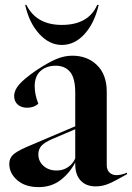

<svg xmlns="http://www.w3.org/2000/svg" viewBox="-20 -751 540 786"><path d="M18 -80Q18 -102 32.5 -116.5Q47 -131 88 -149L288 -234V-372Q288 -431 267 -456.5Q246 -482 208 -482Q170 -482 146 -460.5Q122 -439 122 -398Q122 -364 137 -326Q118 -310 91 -310Q67 -310 52.5 -323Q38 -336 38 -358Q38 -381 58 -404.5Q78 -428 127 -462Q177 -495 210 -509Q243 -523 276 -523Q338 -523 377.5 -484Q417 -445 417 -376V-74Q417 -56 428 -45Q439 -34 457 -34Q475 -34 500 -44V-38Q453 -11 426.5 0.5Q400 12 372 12Q332 12 310 -12Q288 -36 288 -78V-86Q265 -42 227.5 -13.5Q190 15 138 15Q83 15 50.5 -13.5Q18 -42 18 -80ZM212 -53Q239 -53 259.5 -67.5Q280 -82 288 -103V-222L194 -182Q162 -168 149.5 -154Q137 -140 137 -119Q137 -91 158 -72Q179 -53 212 -53ZM83 -731H88Q129 -649 233 -649Q342 -649 378 -731H384Q367 -657 326.5 -612Q286 -567 233 -567Q182 -567 140.5 -612.5Q99 -658 83 -731Z"/></svg>

Font: Nyght Serif Medium
Style: Regular
Weight: 500
Designer: Maksym Kobuzan
Version: Version 0.410